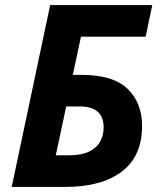

<svg xmlns="http://www.w3.org/2000/svg" viewBox="-20 -734 632 754"><path d="M26 0 177 -714H578L552 -590H298L266 -440H299Q425 -440 481.5 -384.5Q538 -329 538 -240Q538 -120 458 -60Q378 0 238 0ZM199 -124H248Q300 -124 330.5 -139Q361 -154 374 -179Q387 -204 387 -233Q387 -316 293 -316H240Z"/></svg>

Font: BC Sans
Style: Bold Italic
Weight: 700
Italic angle: -12°
Designer: Monotype Design Team
Province of B.C.
Foundry: Monotype Imaging Inc.
Version: Version 2.000;GOOG;noto-source:20170915:90ef993387c0